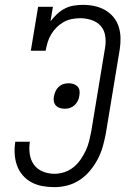

<svg xmlns="http://www.w3.org/2000/svg" viewBox="-20 -763 540 791"><path d="M204 8Q179 8 154.5 3.5Q130 -1 109.5 -12Q89 -23 73.5 -41Q58 -59 50 -81.5Q42 -104 40.5 -129Q39 -154 43 -179Q43 -179 43 -179Q43 -179 43 -179H103Q103 -179 103 -179Q103 -179 103 -179Q103 -179 103 -179Q103 -179 103 -179Q99 -154 102.5 -129Q106 -104 119.5 -85Q133 -66 156 -56.5Q179 -47 204 -47Q224 -47 244.5 -53.5Q265 -60 282 -73.5Q299 -87 311.5 -105Q324 -123 333 -142Q342 -161 347 -181Q352 -201 356 -222L413 -567Q417 -591 413.5 -615Q410 -639 395 -656Q380 -673 357 -680.5Q334 -688 310 -688Q293 -688 275.5 -684.5Q258 -681 242 -672Q226 -663 213 -650Q200 -637 190.5 -621Q181 -605 176 -588Q171 -571 168 -554H107L137 -735H198L188 -675Q200 -691 215 -705Q230 -719 247.5 -728Q265 -737 284.5 -740Q304 -743 322 -743Q346 -743 369.5 -738Q393 -733 413 -721.5Q433 -710 447.5 -692.5Q462 -675 469 -653Q476 -631 476.5 -606.5Q477 -582 473 -558L416 -213Q411 -186 403.5 -159.5Q396 -133 383 -108Q370 -83 351.5 -60.5Q333 -38 309 -22Q285 -6 258 1Q231 8 204 8ZM247 -315Q237 -315 227 -318Q217 -321 210.5 -328Q204 -335 202 -345Q200 -355 202 -365Q204 -376 208.5 -386.5Q213 -397 221.5 -405Q230 -413 240.5 -416.5Q251 -420 262 -420Q273 -420 282.5 -417Q292 -414 299 -407Q306 -400 307.5 -390Q309 -380 307 -370Q306 -359 301 -348.5Q296 -338 287.5 -330Q279 -322 268.5 -318.5Q258 -315 247 -315Z"/></svg>

Font: Iosevka Slab Light
Style: Italic
Weight: 300
Italic angle: -9°
Monospace: yes
Designer: Belleve Invis
Foundry: Belleve Invis
Version: Version 11.1.1; ttfautohint (v1.8.3)